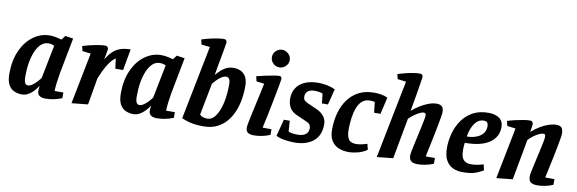

<svg xmlns="http://www.w3.org/2000/svg" viewBox="-52 -1164 4814 1601"><g transform="rotate(10 2354.5 -364.0)"><path d="M161 10Q126 10 95.5 -3.5Q65 -17 47 -50.5Q29 -84 29 -143Q29 -256 67 -339.5Q105 -423 168.5 -469Q232 -515 307 -515Q336 -515 366 -508.5Q396 -502 408 -498L434 -533L502 -523L443 -215Q436 -176 431 -134Q426 -92 426 -66H500V-18Q460 -2 425 4Q390 10 359 10Q329 10 310.5 -2.5Q292 -15 292 -43Q292 -47 292.5 -54.5Q293 -62 294 -71Q295 -80 296 -87Q278 -58 256 -36Q234 -14 210.5 -2Q187 10 161 10ZM198 -73Q215 -73 235 -87Q255 -101 273 -120.5Q291 -140 301 -155L357 -437Q343 -443 331.5 -445.5Q320 -448 306 -448Q272 -448 246 -424.5Q220 -401 201.5 -359Q183 -317 173.5 -262.5Q164 -208 164 -145Q164 -104 173 -88.5Q182 -73 198 -73Z M582 10 668 -425 597 -434 587 -475Q615 -484 650.5 -492.5Q686 -501 719.5 -506.5Q753 -512 775 -512Q789 -512 796 -504.5Q803 -497 803 -485Q803 -482 799.5 -463.5Q796 -445 792.5 -425.5Q789 -406 787 -396Q811 -437 838.5 -464Q866 -491 902.5 -504Q939 -517 990 -517L958 -337H892L881 -422Q865 -412 846.5 -391.5Q828 -371 806.5 -333Q785 -295 759 -231L720 -4Z M1105 10Q1070 10 1039.5 -3.5Q1009 -17 991 -50.5Q973 -84 973 -143Q973 -256 1011 -339.5Q1049 -423 1112.5 -469Q1176 -515 1251 -515Q1280 -515 1310 -508.5Q1340 -502 1352 -498L1378 -533L1446 -523L1387 -215Q1380 -176 1375 -134Q1370 -92 1370 -66H1444V-18Q1404 -2 1369 4Q1334 10 1303 10Q1273 10 1254.5 -2.5Q1236 -15 1236 -43Q1236 -47 1236.5 -54.5Q1237 -62 1238 -71Q1239 -80 1240 -87Q1222 -58 1200 -36Q1178 -14 1154.5 -2Q1131 10 1105 10ZM1142 -73Q1159 -73 1179 -87Q1199 -101 1217 -120.5Q1235 -140 1245 -155L1301 -437Q1287 -443 1275.5 -445.5Q1264 -448 1250 -448Q1216 -448 1190 -424.5Q1164 -401 1145.5 -359Q1127 -317 1117.5 -262.5Q1108 -208 1108 -145Q1108 -104 1117 -88.5Q1126 -73 1142 -73Z M1698 9Q1628 9 1581.5 -3.5Q1535 -16 1513 -27L1637 -652L1565 -660L1555 -701Q1585 -711 1619.5 -719.5Q1654 -728 1686.5 -733Q1719 -738 1742 -738Q1755 -738 1761 -730.5Q1767 -723 1767 -713Q1767 -708 1763 -685.5Q1759 -663 1753.5 -631Q1748 -599 1741.5 -564.5Q1735 -530 1729.5 -500Q1724 -470 1721 -450.5Q1718 -431 1718 -430Q1742 -458 1764.5 -477Q1787 -496 1811 -505.5Q1835 -515 1860 -515Q1896 -515 1924 -502Q1952 -489 1968.5 -459Q1985 -429 1985 -376Q1985 -324 1976 -270Q1967 -216 1946.5 -166Q1926 -116 1892.5 -76.5Q1859 -37 1811 -14Q1763 9 1698 9ZM1721 -60Q1751 -60 1775 -85.5Q1799 -111 1816 -154.5Q1833 -198 1841.5 -253Q1850 -308 1850 -366Q1850 -406 1840.5 -419Q1831 -432 1814 -432Q1802 -432 1788.5 -425.5Q1775 -419 1761 -408Q1747 -397 1733 -382.5Q1719 -368 1707 -353L1655 -83Q1665 -72 1680.5 -66Q1696 -60 1721 -60Z M2127 10Q2093 10 2075 -1.5Q2057 -13 2057 -48Q2057 -57 2062.5 -85.5Q2068 -114 2077 -156Q2086 -198 2096.5 -245.5Q2107 -293 2117.5 -341Q2128 -389 2136 -429L2070 -437L2060 -479Q2098 -489 2136 -497Q2174 -505 2205 -510Q2236 -515 2250 -515Q2260 -515 2265.5 -509Q2271 -503 2271 -493Q2271 -489 2265.5 -457.5Q2260 -426 2251 -378.5Q2242 -331 2231 -275.5Q2220 -220 2208.5 -165Q2197 -110 2187 -66H2262V-18Q2226 -3 2191 3.5Q2156 10 2127 10ZM2236 -585Q2206 -585 2183.5 -607Q2161 -629 2161 -660Q2161 -690 2183.5 -712Q2206 -734 2236 -734Q2266 -734 2289 -712Q2312 -690 2312 -659Q2312 -629 2289.5 -607Q2267 -585 2236 -585Z M2467 10Q2431 10 2388 3.5Q2345 -3 2313 -19L2350 -162H2400L2406 -72Q2417 -66 2436 -62.5Q2455 -59 2484 -59Q2527 -59 2551 -76.5Q2575 -94 2575 -129Q2575 -144 2568 -157Q2561 -170 2530 -183L2451 -218Q2410 -235 2390.5 -267.5Q2371 -300 2371 -344Q2371 -398 2396 -436Q2421 -474 2468 -494.5Q2515 -515 2582 -515Q2618 -515 2655 -507.5Q2692 -500 2724 -485L2690 -351H2639L2630 -432Q2620 -438 2600.5 -441Q2581 -444 2562 -444Q2521 -444 2502.5 -426.5Q2484 -409 2484 -382Q2484 -363 2492.5 -352.5Q2501 -342 2523 -332L2606 -295Q2642 -279 2665 -250Q2688 -221 2688 -182Q2688 -88 2629 -39Q2570 10 2467 10Z M2927 10Q2880 10 2842 -6Q2804 -22 2782 -57.5Q2760 -93 2760 -151Q2760 -226 2778 -291.5Q2796 -357 2832.5 -407.5Q2869 -458 2924 -486.5Q2979 -515 3054 -515Q3084 -515 3113.5 -510Q3143 -505 3168 -493L3135 -350H3081L3071 -439Q3061 -442 3050.5 -443Q3040 -444 3029 -444Q2990 -444 2964 -421Q2938 -398 2923.5 -359Q2909 -320 2902.5 -272Q2896 -224 2896 -174Q2896 -123 2913 -95Q2930 -67 2976 -67Q2996 -67 3019.5 -71.5Q3043 -76 3071 -85L3083 -36Q3046 -11 3004.5 -0.5Q2963 10 2927 10Z M3167 10 3298 -651 3226 -660 3216 -701Q3246 -711 3280 -719.5Q3314 -728 3346.5 -733Q3379 -738 3401 -738Q3415 -738 3421 -730.5Q3427 -723 3427 -712Q3427 -710 3423.5 -688.5Q3420 -667 3415 -635Q3410 -603 3404 -567Q3398 -531 3392 -498.5Q3386 -466 3382.5 -444Q3379 -422 3378 -418Q3406 -443 3441 -465Q3476 -487 3513 -501Q3550 -515 3583 -515Q3612 -515 3627 -501.5Q3642 -488 3642 -452Q3642 -442 3637 -411.5Q3632 -381 3624 -338.5Q3616 -296 3606 -247.5Q3596 -199 3586 -151.5Q3576 -104 3568 -66H3646V-18Q3618 -5 3579.5 2.5Q3541 10 3512 10Q3494 10 3477.5 6Q3461 2 3450 -12Q3439 -26 3439 -56Q3439 -64 3444 -89.5Q3449 -115 3457 -151Q3465 -187 3473.5 -226Q3482 -265 3490 -301.5Q3498 -338 3503 -364.5Q3508 -391 3508 -400Q3508 -414 3502.5 -418.5Q3497 -423 3487 -423Q3474 -423 3451.5 -411.5Q3429 -400 3406 -383Q3383 -366 3367 -348L3304 -4Z M3892 10Q3847 10 3810 -7Q3773 -24 3751.5 -63Q3730 -102 3730 -167Q3730 -230 3747 -292Q3764 -354 3799.5 -404.5Q3835 -455 3890 -485Q3945 -515 4021 -515Q4078 -515 4113 -490.5Q4148 -466 4148 -416Q4148 -331 4076.5 -282.5Q4005 -234 3869 -234Q3867 -217 3866 -204.5Q3865 -192 3865 -172Q3865 -139 3873 -115.5Q3881 -92 3900 -79.5Q3919 -67 3950 -67Q3973 -67 4000 -71Q4027 -75 4055 -85L4067 -36Q4043 -20 4002.5 -5Q3962 10 3892 10ZM3876 -289Q3945 -289 3988.5 -319.5Q4032 -350 4032 -403Q4032 -420 4025 -432Q4018 -444 3992 -444Q3950 -444 3919.5 -403.5Q3889 -363 3876 -289Z M4179 10 4265 -425 4194 -434 4184 -475Q4214 -485 4249.5 -493Q4285 -501 4317.5 -506.5Q4350 -512 4372 -512Q4386 -512 4393 -504.5Q4400 -497 4400 -486Q4400 -481 4398 -467.5Q4396 -454 4394 -440Q4392 -426 4390 -418Q4429 -452 4466.5 -473.5Q4504 -495 4537 -505Q4570 -515 4592 -515Q4630 -515 4642 -498Q4654 -481 4654 -448Q4654 -437 4649 -407Q4644 -377 4636 -334.5Q4628 -292 4618 -244.5Q4608 -197 4598 -150.5Q4588 -104 4580 -66H4658V-18Q4630 -5 4593.5 2.5Q4557 10 4525 10Q4491 10 4471 -2.5Q4451 -15 4451 -56Q4451 -65 4456 -90.5Q4461 -116 4469 -151Q4477 -186 4485.5 -225Q4494 -264 4502 -299.5Q4510 -335 4515 -361.5Q4520 -388 4520 -398Q4520 -406 4517.5 -414.5Q4515 -423 4501 -423Q4488 -423 4465.5 -412.5Q4443 -402 4420 -385Q4397 -368 4379 -348L4316 -4Z"/></g></svg>

Font: Manuale
Style: Bold Italic
Weight: 700
Italic angle: -11°
Version: Version 1.002